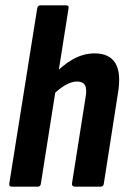

<svg xmlns="http://www.w3.org/2000/svg" viewBox="-20 -703 481 723"><path d="M25 0Q13 0 15 -12L120 -671Q122 -683 132 -683H228Q241 -683 238 -671L134 -12Q133 0 122 0ZM263 0Q250 0 251 -12L302 -335Q308 -368 300 -382Q292 -396 270 -396Q250 -396 227 -383Q204 -370 177 -344L175 -414Q214 -457 254 -479.5Q294 -502 336 -502Q392 -502 414.5 -465Q437 -428 424 -351L371 -12Q370 0 358 0Z"/></svg>

Font: Sofia Sans Condensed ExtraBold
Style: Italic
Weight: 800
Italic angle: -9°
Version: Version 4.100